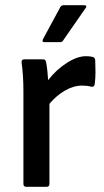

<svg xmlns="http://www.w3.org/2000/svg" viewBox="-20 -718 400 738"><path d="M81 0Q70 0 70 -11V-369Q70 -427 63 -478Q62 -490 74 -490H145Q155 -490 157 -480Q160 -465 162 -446Q164 -427 165 -410Q196 -450 236.5 -476Q277 -502 310 -502Q327 -502 337 -499Q345 -496 346 -487Q347 -465 347 -440.5Q347 -416 344 -394Q342 -382 330 -385Q315 -389 295 -389Q263 -389 230 -370Q197 -351 170 -319V-11Q170 0 159 0ZM151 -556Q140 -556 145 -567L212 -691Q216 -698 225 -698H304Q310 -698 311.5 -694.5Q313 -691 309 -687L223 -563Q219 -556 211 -556Z"/></svg>

Font: Sofia Sans SemiBold
Style: Regular
Weight: 600
Designer: Botio Nikoltchev, Ani Petrova
Foundry: lettersoup
Version: Version 4.101; ttfautohint (v1.8.4.7-5d5b)